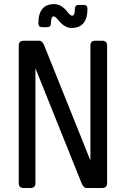

<svg xmlns="http://www.w3.org/2000/svg" viewBox="-20 -935 626 955"><path d="M372.1 -910.6H395.5Q415 -910.6 415 -891.1Q415 -795.9 335.9 -795.9Q301.3 -795.9 270.5 -834.5Q255.4 -853.5 247.6 -853.5Q233.4 -853.5 233.4 -819.3Q233.4 -799.8 213.9 -799.8H190.4Q170.9 -799.8 170.9 -819.3Q170.9 -914.6 250 -914.6Q284.7 -914.6 315.4 -876Q330.1 -856.9 338.4 -856.9Q352.5 -856.9 352.5 -891.1Q352.5 -910.6 372.1 -910.6ZM97.7 0Q73.2 0 73.2 -23.9V-708.5Q73.2 -732.4 97.7 -732.4H175.8Q190.4 -732.4 200.2 -708.5L429.7 -136.7V-708.5Q429.7 -732.4 454.1 -732.4H488.3Q512.7 -732.4 512.7 -708.5V-23.9Q512.7 0 488.3 0H410.2Q395.5 0 385.7 -23.9L156.2 -595.7V-23.9Q156.2 0 131.8 0Z"/></svg>

Font: Simply Mono
Style: Book
Weight: 400
Designer: Wojciech Kalinowski "wmk69" (wmk69@o2.pl)
Foundry: Wojciech Kalinowski "wmk69" (wmk69@o2.pl)
Version: Version 1.0.0